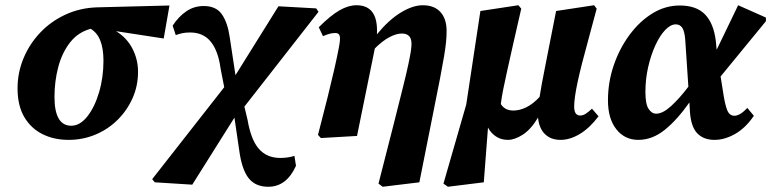

<svg xmlns="http://www.w3.org/2000/svg" viewBox="-20 -519 2944 733"><path d="M242 15Q186 15 142 -7Q98 -29 72.5 -72.5Q47 -116 47 -182Q47 -242 70 -297Q93 -352 134 -395Q175 -438 230.5 -463.5Q286 -489 351 -491L627 -498L605 -372L423 -400Q464 -375 485.5 -333.5Q507 -292 507 -245Q507 -191 486 -144Q465 -97 428.5 -61Q392 -25 344 -5Q296 15 242 15ZM188 -149Q188 -39 252 -39Q285 -39 313 -74Q341 -109 358 -166Q375 -223 375 -287Q375 -381 326 -409Q278 -396 247.5 -357Q217 -318 202.5 -263.5Q188 -209 188 -149Z M571 177 561 165 836 -186 822 -258Q813 -325 784.5 -360Q756 -395 706 -395Q687 -395 674.5 -392Q662 -389 651 -385L639 -421Q662 -456 691.5 -476Q721 -496 758 -496Q805 -496 827 -464.5Q849 -433 857 -377L879 -232L1043 -495L1187 -487L1196 -474L913 -112L925 -62Q938 15 968.5 49.5Q999 84 1050 84Q1080 84 1104 76L1110 114Q1074 194 1004 194Q955 194 929 161Q903 128 893 53L875 -70L714 186Z M1194 -4Q1217 -92 1231.5 -151Q1246 -210 1256 -253.5Q1266 -297 1274 -339Q1280 -370 1277 -381.5Q1274 -393 1261 -393Q1249 -393 1238 -390Q1227 -387 1213 -381L1197 -415Q1242 -460 1276 -479.5Q1310 -499 1341 -499Q1425 -499 1419 -388Q1464 -443 1510 -471Q1556 -499 1594 -499Q1638 -499 1661.5 -473Q1685 -447 1685 -401Q1685 -382 1683 -360Q1681 -338 1675.5 -305Q1670 -272 1660 -220Q1650 -168 1634 -89L1581 177L1441 194L1425 182L1484 -49Q1506 -136 1519.5 -190.5Q1533 -245 1539.5 -276Q1546 -307 1548.5 -323.5Q1551 -340 1551 -352Q1551 -391 1514 -391Q1493 -391 1466.5 -377Q1440 -363 1411 -334L1343 0L1205 8Z M2120 15Q2083 15 2060.5 -7Q2038 -29 2034 -70Q2007 -25 1976 -5Q1945 15 1919 15Q1893 15 1873.5 2Q1854 -11 1843 -32L1827 177L1690 194L1673 182L1760 -120L1814 -477L1959 -499L1970 -486Q1951 -404 1938 -346Q1925 -288 1916 -247.5Q1907 -207 1901 -177Q1895 -147 1892 -122Q1907 -97 1940 -97Q1964 -97 1989.5 -109.5Q2015 -122 2040 -149Q2043 -169 2048.5 -199Q2054 -229 2063 -274L2103 -477L2248 -499L2258 -486L2226 -367Q2198 -266 2185 -205Q2172 -144 2172 -112Q2172 -78 2195 -78Q2206 -78 2216.5 -85Q2227 -92 2240 -104L2265 -75Q2231 -30 2193.5 -7.5Q2156 15 2120 15Z M2444 -168Q2444 -122 2456 -103.5Q2468 -85 2485 -85Q2510 -85 2541.5 -113.5Q2573 -142 2608 -188L2596 -368Q2593 -402 2584 -414Q2575 -426 2560 -426Q2540 -426 2519.5 -404.5Q2499 -383 2482 -346Q2465 -309 2454.5 -263Q2444 -217 2444 -168ZM2417 15Q2365 15 2333 -25.5Q2301 -66 2301 -136Q2301 -205 2323 -269.5Q2345 -334 2383.5 -386Q2422 -438 2471 -468Q2520 -498 2575 -498Q2639 -498 2672 -463.5Q2705 -429 2713 -361L2716 -329L2798 -499L2904 -452V-438L2731 -227L2744 -146Q2752 -103 2760.5 -90Q2769 -77 2784 -77Q2793 -77 2805 -83.5Q2817 -90 2833 -107L2858 -77Q2827 -31 2787 -8Q2747 15 2708 15Q2666 15 2642 -10Q2618 -35 2614 -92L2612 -128Q2565 -61 2517.5 -23Q2470 15 2417 15Z"/></svg>

Font: Source Serif Pro
Style: Bold Italic
Weight: 700
Italic angle: -12°
Designer: Frank Grießhammer
Foundry: Adobe Systems Incorporated
Version: Version 3.001;hotconv 1.0.111;makeotfexe 2.5.65597